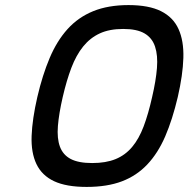

<svg xmlns="http://www.w3.org/2000/svg" viewBox="-20 -725 742 756"><path d="M343 -83Q397 -83 435 -98.5Q473 -114 500 -146Q527 -178 545.5 -227Q564 -276 579 -343Q594 -407 598 -457Q602 -507 590.5 -541.5Q579 -576 549 -593.5Q519 -611 465 -611Q411 -611 373 -593.5Q335 -576 307.5 -542Q280 -508 261 -458Q242 -408 227 -343Q212 -278 208 -229Q204 -180 216 -147.5Q228 -115 258.5 -99Q289 -83 343 -83ZM321 11Q241 11 193 -11.5Q145 -34 123.5 -79Q102 -124 104.5 -190Q107 -256 127 -343Q147 -429 175.5 -496.5Q204 -564 246 -610.5Q288 -657 347 -681Q406 -705 486 -705Q566 -705 614 -681Q662 -657 683 -610.5Q704 -564 702 -497Q700 -430 680 -343Q659 -254 630.5 -188Q602 -122 560 -77.5Q518 -33 460 -11Q402 11 321 11Z"/></svg>

Font: Panefresco 600wt
Style: Italic
Weight: 600
Foundry: Campivisivi & Chank Co
Version: Version 1.000